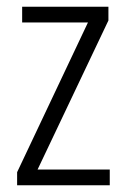

<svg xmlns="http://www.w3.org/2000/svg" viewBox="-20 -552 375 572"><path d="M307 0V-47H92L303 -491V-532H46V-485H242L31 -39V0Z"/></svg>

Font: Noto Sans Thai Looped Condensed Light
Style: Regular
Weight: 300
Width: 3
Designer: Sasikarn Vongin, Ben Mitchell
Foundry: The Fontpad Ltd
Version: Version 1.001